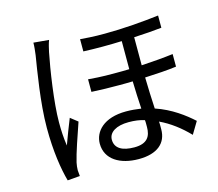

<svg xmlns="http://www.w3.org/2000/svg" viewBox="-110 -904 1221 1077"><g transform="rotate(-15 500.0 -366.0)"><path d="M169 -764C169 -743 166 -716 163 -693C150 -612 118 -427 118 -282C118 -145 135 -40 155 32L227 26L224 -8C224 -20 226 -39 229 -52C240 -101 275 -202 299 -271L257 -304C241 -264 217 -203 201 -158C194 -207 192 -247 192 -295C192 -408 221 -596 240 -690C244 -709 251 -739 258 -756ZM907 -500C851 -493 791 -488 723 -484V-647C784 -650 839 -654 884 -659V-730C796 -719 672 -709 570 -709C557 -709 507 -708 427 -715V-644C499 -641 577 -641 650 -644V-481C623 -480 599 -480 572 -480C545 -480 492 -479 412 -486V-413C465 -410 519 -409 572 -409C599 -409 624 -409 651 -410C652 -358 655 -301 658 -250C630 -254 602 -257 571 -257C440 -257 382 -189 382 -120C382 -28 464 20 572 20C680 20 736 -29 736 -109V-130C736 -137 736 -145 735 -154C795 -126 850 -84 899 -33L941 -103C892 -147 823 -200 731 -231C728 -288 725 -352 724 -413C792 -416 855 -420 907 -427ZM662 -142C662 -89 641 -50 565 -50C496 -50 453 -73 453 -124C453 -167 497 -195 569 -195C604 -195 634 -191 661 -182C662 -174 662 -167 662 -160Z"/></g></svg>

Font: Spoqa Han Sans Neo Regular
Style: Regular
Weight: 400
Designer: [Spoqa Han Sans Neo] Dong-huui Kim  Younghwa Kang  Yujin Lee  [Noto Sans] Ryoko NISHIZUKA  (kana & ideographs); Paul D. 
Foundry: Spoqa (http://www.spoqa-han-sans.com)
Version: Version 1.000